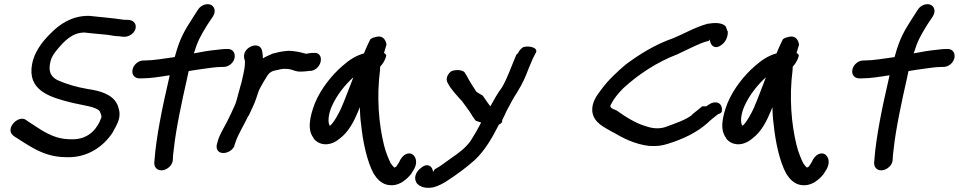

<svg xmlns="http://www.w3.org/2000/svg" viewBox="-20 -740 4599 921"><path d="M404 -664C324 -664 266 -624 223 -580C182 -540 136 -483 131 -409C124 -301 229 -272 314 -250C376 -234 448 -229 460 -203V-202C465 -191 468 -182 466 -175C465 -172 463 -168 460 -162V-160C435 -106 390 -69 320 -72H319C230 -72 175 -120 117 -156L107 -163C71 -193 3 -125 42 -91L43 -90L55 -81H56C81 -65 111 -45 144 -27C183 -6 233 14 298 14C400 18 477 -38 520 -104L521 -105V-106C529 -121 545 -146 551 -171C558 -202 548 -225 542 -241L541 -242C518 -288 458 -305 401 -313C348 -322 300 -336 257 -355C225 -371 210 -395 222 -445C226 -463 236 -479 250 -497C288 -543 325 -583 384 -584C416 -580 465 -576 496 -573C509 -571 533 -566 552 -566C556 -565 567 -564 569 -564C607 -559 644 -597 627 -628C615 -648 588 -645 576 -645C523 -653 463 -658 407 -664Z M649 -364H657C704 -364 749 -372 794 -379L789 -356C759 -227 729 -82 721 30L720 41V42C720 70 743 81 764 76C783 72 808 53 809 27C809 12 810 6 814 -27C824 -121 852 -252 877 -362L885 -399C901 -402 922 -405 943 -408C974 -413 1020 -419 1044 -419H1053C1075 -419 1099 -436 1105 -461C1110 -483 1099 -505 1073 -505H1064C1055 -505 1043 -504 1019 -501C985 -498 946 -491 910 -484C928 -543 941 -566 974 -620L1002 -662C1018 -688 1007 -710 991 -717C976 -724 946 -719 930 -694L903 -652C865 -593 843 -556 821 -476C821 -474 819 -470 818 -466C816 -466 813 -466 810 -465C767 -459 714 -450 676 -450H669C644 -450 621 -430 616 -407C610 -382 626 -364 649 -364Z M1472 -400C1528 -409 1538 -494 1482 -486H1473C1466 -485 1459 -484 1448 -482C1448 -482 1446 -482 1444 -483L1429 -487C1420 -489 1414 -491 1407 -492L1385 -495C1357 -499 1330 -492 1312 -489L1310 -488L1285 -482L1284 -481C1272 -476 1254 -468 1241 -460C1241 -472 1240 -485 1237 -496C1228 -547 1142 -516 1151 -462C1153 -452 1155 -451 1155 -444C1156 -423 1150 -395 1143 -365C1140 -352 1138 -340 1135 -332L1134 -330C1131 -315 1126 -302 1122 -286L1118 -270C1116 -260 1110 -246 1109 -241C1097 -214 1083 -183 1069 -156C1055 -128 1035 -98 1025 -65L1020 -46C1016 -29 1023 -6 1051 -6C1074 -6 1096 -21 1104 -39V-41L1110 -59C1123 -97 1149 -138 1171 -184L1173 -185C1184 -211 1200 -239 1210 -271C1216 -290 1222 -309 1230 -322L1244 -347L1260 -373C1271 -392 1283 -400 1310 -404L1326 -408C1341 -411 1359 -410 1374 -407C1385 -405 1400 -394 1433 -397C1441 -397 1451 -398 1464 -400Z M1484 -75H1485C1510 -43 1562 -35 1609 -75C1653 -107 1679 -160 1699 -208C1701 -214 1703 -218 1706 -226C1707 -200 1708 -171 1712 -145C1720 -63 1740 34 1773 94C1789 119 1807 137 1832 145C1893 162 1936 115 1954 92V91L1967 70C1986 35 1972 7 1956 -1C1942 -9 1912 -4 1894 39L1881 59C1878 61 1875 62 1872 64C1868 61 1862 55 1854 43C1844 22 1831 -7 1822 -44C1797 -144 1786 -275 1803 -404C1803 -410 1803 -415 1804 -421C1813 -430 1826 -447 1832 -470C1834 -474 1833 -480 1822 -486C1826 -499 1830 -513 1834 -526C1832 -539 1823 -575 1780 -562C1766 -559 1761 -555 1756 -551C1749 -536 1736 -510 1726 -484C1684 -472 1655 -452 1623 -424C1573 -381 1520 -316 1491 -246C1465 -179 1453 -116 1485 -77ZM1572 -231C1595 -283 1636 -335 1675 -369C1656 -321 1637 -268 1617 -222C1607 -199 1580 -149 1563 -137H1562C1551 -152 1555 -193 1572 -231Z M2058 159C2083 152 2108 139 2127 126C2171 97 2216 65 2258 27C2307 -19 2342 -81 2373 -142C2381 -146 2387 -150 2388 -155C2389 -159 2389 -159 2389 -164C2396 -177 2404 -194 2410 -208C2427 -241 2445 -274 2462 -299V-300C2486 -337 2502 -374 2518 -417L2536 -459L2548 -483C2568 -510 2520 -523 2490 -514C2467 -498 2466 -485 2465 -485L2457 -478C2432 -420 2415 -367 2388 -321C2368 -294 2350 -263 2332 -230C2328 -235 2323 -242 2318 -249L2296 -281C2286 -287 2275 -293 2265 -300C2247 -327 2232 -351 2218 -378L2207 -395C2193 -406 2164 -406 2146 -399C2128 -387 2116 -363 2127 -343L2138 -324C2155 -300 2173 -280 2193 -258H2194L2221 -221C2228 -212 2235 -202 2242 -190C2248 -179 2256 -170 2261 -162H2262V-161C2270 -158 2276 -156 2288 -152C2271 -119 2254 -90 2236 -62C2210 -28 2182 -7 2145 18C2117 38 2091 59 2067 71L2065 72V73C2064 75 2057 88 2057 82L2056 81L2057 80C2048 45 2019 47 1999 66C1980 79 1964 107 1975 131L1980 140C1993 154 2017 166 2056 159Z M3096 -40C3133 -38 3156 -41 3186 -51C3254 -72 3321 -103 3374 -150C3388 -164 3404 -176 3424 -192C3431 -194 3441 -199 3442 -204C3446 -221 3441 -249 3411 -249C3399 -249 3389 -244 3381 -239L3368 -230H3347L3346 -228C3329 -215 3318 -204 3304 -194L3302 -193L3300 -189C3270 -165 3224 -150 3173 -131C3144 -121 3111 -123 3080 -134C3029 -148 2977 -182 2938 -210C2913 -220 2903 -225 2910 -238C2924 -266 2945 -292 2970 -317C3042 -383 3131 -442 3228 -479C3267 -497 3308 -518 3342 -532C3354 -537 3367 -541 3380 -544C3381 -546 3384 -549 3385 -551V-548V-547C3391 -511 3418 -506 3440 -524C3459 -536 3473 -563 3471 -589C3466 -596 3466 -605 3460 -615C3440 -633 3406 -631 3374 -626C3313 -609 3263 -579 3210 -557C3123 -527 3048 -480 2982 -431C2941 -396 2897 -356 2864 -310C2844 -284 2818 -250 2821 -207C2827 -149 2883 -128 2919 -106H2920C2966 -79 3024 -48 3094 -40Z M3463 -75H3464C3489 -43 3541 -35 3588 -75C3632 -107 3658 -160 3678 -208C3680 -214 3682 -218 3685 -226C3686 -200 3687 -171 3691 -145C3699 -63 3719 34 3752 94C3768 119 3786 137 3811 145C3872 162 3915 115 3933 92V91L3946 70C3965 35 3951 7 3935 -1C3921 -9 3891 -4 3873 39L3860 59C3857 61 3854 62 3851 64C3847 61 3841 55 3833 43C3823 22 3810 -7 3801 -44C3776 -144 3765 -275 3782 -404C3782 -410 3782 -415 3783 -421C3792 -430 3805 -447 3811 -470C3813 -474 3812 -480 3801 -486C3805 -499 3809 -513 3813 -526C3811 -539 3802 -575 3759 -562C3745 -559 3740 -555 3735 -551C3728 -536 3715 -510 3705 -484C3663 -472 3634 -452 3602 -424C3552 -381 3499 -316 3470 -246C3444 -179 3432 -116 3464 -77ZM3551 -231C3574 -283 3615 -335 3654 -369C3635 -321 3616 -268 3596 -222C3586 -199 3559 -149 3542 -137H3541C3530 -152 3534 -193 3551 -231Z M4102 -364H4110C4157 -364 4202 -372 4247 -379L4242 -356C4212 -227 4182 -82 4174 30L4173 41V42C4173 70 4196 81 4217 76C4236 72 4261 53 4262 27C4262 12 4263 6 4267 -27C4277 -121 4305 -252 4330 -362L4338 -399C4354 -402 4375 -405 4396 -408C4427 -413 4473 -419 4497 -419H4506C4528 -419 4552 -436 4558 -461C4563 -483 4552 -505 4526 -505H4517C4508 -505 4496 -504 4472 -501C4438 -498 4399 -491 4363 -484C4381 -543 4394 -566 4427 -620L4455 -662C4471 -688 4460 -710 4444 -717C4429 -724 4399 -719 4383 -694L4356 -652C4318 -593 4296 -556 4274 -476C4274 -474 4272 -470 4271 -466C4269 -466 4266 -466 4263 -465C4220 -459 4167 -450 4129 -450H4122C4097 -450 4074 -430 4069 -407C4063 -382 4079 -364 4102 -364Z"/></svg>

Font: Stray Cat
Style: BlkObl
Weight: 900
Version: Version 1.0